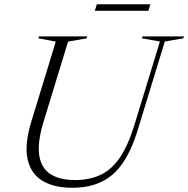

<svg xmlns="http://www.w3.org/2000/svg" viewBox="-20 -877 889 907"><path d="M184.5 -297.5Q156.5 -204.5 165.2 -144.2Q174 -84 217.2 -55.2Q260.5 -26.5 335 -26.5Q403 -26.5 455 -51Q507 -75.5 545.8 -132Q584.5 -188.5 614 -283.5L735.5 -681L650.5 -696L653 -705H849L846 -696L758.5 -681L631 -264Q602 -169 560.8 -108.2Q519.5 -47.5 460.8 -18.8Q402 10 320.5 10Q235.5 10 180.5 -23Q125.5 -56 110.2 -125.5Q95 -195 128.5 -304.5L243.5 -680.5L161 -696L164 -705H392L389.5 -696L301.5 -680.5ZM428 -826 437.5 -857H690.5L681 -826Z"/></svg>

Font: Newsreader 60pt Light
Style: Italic
Weight: 300
Italic angle: -17°
Designer: Hugues Gentile
Foundry: Production Type
Version: Version 1.003